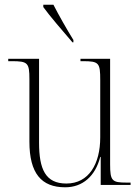

<svg xmlns="http://www.w3.org/2000/svg" viewBox="-20 -786 595 816"><path d="M288 -606H292V-616C263 -663 230 -721 207 -766H164V-756C189 -721 249 -651 288 -606ZM257 10C331 10 385 -37 406 -119H408V0H535V-10H518C456 -10 448 -17 448 -88V-536H322V-526H332C401 -526 406 -519 406 -445V-202C406 -90 358 -6 262 -6C173 -6 146 -67 146 -180V-536H15V-526H30C98 -526 105 -519 105 -450V-184C105 -49 156 10 257 10Z"/></svg>

Font: Noto Serif Display SemiCondensed ExtraLight
Style: Regular
Weight: 200
Width: 4
Designer: Monotype Design Team
Foundry: Monotype Imaging Inc.
Version: Version 2.009